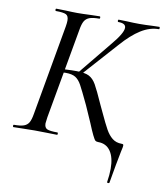

<svg xmlns="http://www.w3.org/2000/svg" viewBox="-89 -698 829 967"><g transform="rotate(10 325.0 -215.0)"><path d="M12 -12Q45 -12 62 -18Q79 -24 87.5 -38.5Q96 -53 101 -83L183 -546Q186 -564 186 -576Q186 -599 172.5 -606Q159 -613 121 -613Q117 -613 117 -619Q117 -625 121 -625L167 -624Q205 -622 228 -622Q256 -622 298 -624L342 -625Q346 -625 346 -619Q346 -613 342 -613Q309 -613 292 -606.5Q275 -600 266.5 -585Q258 -570 253 -539L171 -79Q167 -53 167 -47Q167 -25 181 -18.5Q195 -12 234 -12Q237 -12 237 -6Q237 0 234 0Q203 0 185 -1L120 -2L56 -1Q40 0 12 0Q8 0 8 -6Q8 -12 12 -12ZM283 -326 422 -496Q478 -562 478 -590Q478 -613 440 -613Q436 -613 436 -619Q436 -625 440 -625L480 -624Q516 -622 545 -622Q576 -622 612 -624L647 -625Q650 -625 650 -619Q650 -613 647 -613Q601 -613 555.5 -584.5Q510 -556 460 -499L297 -317ZM389 -88 352 -172Q318 -244 304.5 -268.5Q291 -293 273.5 -304Q256 -315 223 -315Q211 -315 201 -314Q191 -313 183 -312L184 -330Q243 -333 275 -333Q318 -333 339.5 -322Q361 -311 376.5 -284Q392 -257 424 -185L441 -149Q465 -97 480 -70Q495 -43 514.5 -27.5Q534 -12 562 -12Q568 -12 570 -10.5Q572 -9 572 -4Q572 1 571 5Q571 6 566 28Q554 86 536 192Q535 195 529 194.5Q523 194 524 190Q530 153 530 122Q530 64 508 32Q486 0 445 0Q435 0 430 -4Q425 -8 414.5 -29.5Q404 -51 389 -88Z"/></g></svg>

Font: Cormorant Garamond Medium
Style: Italic
Weight: 500
Italic angle: -10°
Designer: Christian Thalmann (Catharsis Fonts)
Foundry: Catharsis Fonts
Version: Version 4.000